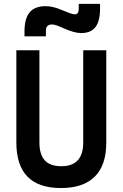

<svg xmlns="http://www.w3.org/2000/svg" viewBox="-20 -950 626 980"><path d="M291 9.8Q63.5 9.8 63.5 -222.7V-693.4H181.2V-222.7Q181.2 -162.1 208.3 -131.8Q235.4 -101.6 293 -101.6Q404.8 -101.6 404.8 -222.7V-693.4H522.5V-222.7Q522.5 -106.4 463.6 -48.3Q404.8 9.8 291 9.8ZM105 -764.6V-789.1Q105 -855.5 131.3 -887Q157.7 -918.5 212.4 -918.5Q231.9 -918.5 251.5 -913.8Q271 -909.2 294.4 -899.4Q321.8 -888.2 336.9 -882.6Q352.1 -877 361.8 -877Q381.8 -877 381.8 -903.3V-930.2H490.7V-905.8Q490.7 -842.3 467.3 -811.8Q443.8 -781.2 394 -781.2Q359.9 -781.2 304.7 -805.7Q284.7 -814.9 270 -820.1Q255.4 -825.2 245.6 -825.2Q214.4 -825.2 214.4 -793.9V-764.6Z"/></svg>

Font: Cascadia Mono NF SemiBold
Style: Regular
Weight: 600
Monospace: yes
Designer: Aaron Bell
Foundry: Saja Typeworks
Version: Version 2404.023; ttfautohint (v1.8.4)